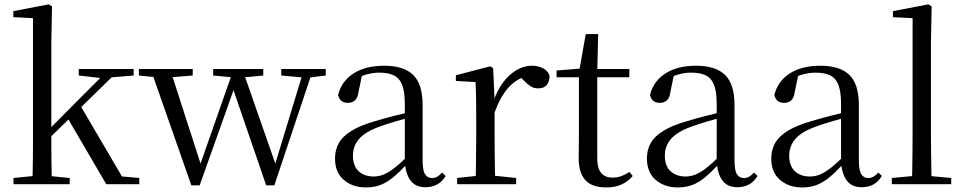

<svg xmlns="http://www.w3.org/2000/svg" viewBox="-20 -825 4314 860"><path d="M40.5 0V-27.8L150.1 -38.6H182.7L292.3 -27.8V0ZM124.7 0Q125.7 -20.2 126.2 -48.5Q126.7 -76.8 127.2 -108.6Q127.7 -140.5 127.7 -171.6Q127.7 -202.7 127.7 -228.5V-743.7L39.7 -748.1V-775.1L198.1 -805.5L213.1 -796.5L209.9 -641V-231Q209.9 -204.6 209.9 -172.7Q209.9 -140.9 210.4 -108.8Q210.9 -76.8 211.5 -48.5Q212.1 -20.2 213.1 0ZM169.4 -175.4V-218.6H173.2L320.5 -367.2L468.9 -516H518.5ZM455.9 0 280.9 -299.4 338.6 -354.8 526.2 -34.6 603.9 -27.8V0ZM332.8 -486.8V-516H578.6V-486.8L461.8 -477.1L443 -474.1Z M837.1 5.2 654.5 -516H741.5L887.1 -65.2L868.4 -65L874 -80.1L1026.7 -516H1065.3L1222.7 -65H1204.9L1208.9 -78.3L1342 -516H1382.9L1208.9 5.2H1172.3L1014.2 -455.2H1039L1032.6 -439.5L874.3 5.2ZM601.9 -486.8V-516H843.2V-486.8L724.2 -477.1H698.5ZM934.8 -486.8V-516H1159.3V-486.8L1058.4 -477.1H1036.7ZM1240 -486.8V-516H1439.1V-486.8L1360.8 -477.1H1346.2Z M1618.7 14.6Q1559.5 14.6 1520.1 -19.1Q1480.6 -52.8 1480.6 -115.1Q1480.6 -153.9 1497.8 -184.3Q1514.9 -214.6 1554.4 -239Q1593.9 -263.5 1659.9 -282.3Q1701.8 -294.9 1747.8 -306.7Q1793.8 -318.5 1833.8 -327.7V-303.3Q1793.8 -293.3 1752.7 -281.5Q1711.6 -269.7 1677.6 -257Q1614.3 -233.6 1587.6 -201.7Q1560.9 -169.7 1560.9 -128.2Q1560.9 -81.6 1586.5 -58Q1612.2 -34.4 1654.1 -34.4Q1676.6 -34.4 1698.6 -43.3Q1720.6 -52.2 1748.7 -74.2Q1776.7 -96.3 1814.8 -134.4L1823.5 -87.1H1799.9Q1768.7 -53.7 1741.5 -31.1Q1714.2 -8.4 1685.1 3.1Q1656 14.6 1618.7 14.6ZM1885.8 13.6Q1841.1 13.6 1818.8 -16.6Q1796.5 -46.7 1793.2 -99.7V-103.3V-359Q1793.2 -415 1781.1 -445.3Q1768.9 -475.6 1743.7 -487.6Q1718.6 -499.6 1679 -499.6Q1650.3 -499.6 1621.1 -491.4Q1591.9 -483.2 1558.7 -464.7L1602.2 -491.9L1585.8 -412.7Q1582.2 -386 1569.7 -375.2Q1557.1 -364.3 1538.4 -364.3Q1502.2 -364.3 1494.5 -399.7Q1509.4 -461 1563.1 -495.8Q1616.8 -530.6 1701.2 -530.6Q1788.5 -530.6 1830.8 -489.2Q1873 -447.8 1873 -354.6V-107.7Q1873 -60.8 1884.1 -44.2Q1895.1 -27.5 1915.4 -27.5Q1928 -27.5 1938 -33.2Q1948 -38.8 1960.4 -52.1L1976.1 -36.7Q1960.2 -10.7 1937.6 1.4Q1915 13.6 1885.8 13.6Z M2027.5 0V-27.8L2137.6 -39.6H2178.9L2291.9 -27.8V0ZM2109.9 0Q2111.1 -24.4 2111.6 -65.3Q2112.1 -106.3 2112.6 -150.7Q2113.1 -195.1 2113.1 -228.5V-289.4Q2113.1 -341 2112.5 -380.9Q2111.9 -420.7 2109.9 -457.5L2021.8 -462.4V-487.9L2175.9 -528L2188.9 -519.8L2195.3 -379V-378V-228.5Q2195.3 -195.1 2195.8 -150.7Q2196.3 -106.3 2196.8 -65.3Q2197.3 -24.4 2198.3 0ZM2194.5 -318.6 2172.9 -371H2190.7Q2206.2 -419.5 2233.1 -455.5Q2260 -491.4 2293.4 -511Q2326.8 -530.6 2362 -530.6Q2390.9 -530.6 2412.7 -519.1Q2434.6 -507.7 2441.6 -485.6Q2441.4 -459.5 2429 -444.3Q2416.7 -429.1 2389.7 -429.1Q2371.2 -429.1 2356.3 -438.7Q2341.5 -448.4 2323.8 -466.9L2300.8 -488.8L2346.3 -487.2Q2294 -473 2257.4 -432.7Q2220.8 -392.5 2194.5 -318.6Z M2613.9 -478.9V-516H2798.7V-478.9ZM2694.8 14.6Q2632.2 14.6 2602.1 -18Q2572 -50.7 2572 -117.7Q2572 -142.1 2572.5 -161.1Q2573 -180.1 2573 -207.1V-478.9H2473V-509.4L2593.6 -518.8L2574 -504.4L2603.7 -672.5H2659.3L2655.2 -500.6V-489V-117.5Q2655.2 -71.2 2672.7 -50.3Q2690.2 -29.5 2723.3 -29.5Q2745.5 -29.5 2762.5 -35.9Q2779.4 -42.3 2799.4 -54.4L2813.9 -36.8Q2793.4 -11.8 2764 1.4Q2734.6 14.6 2694.8 14.6Z M3015.7 14.6Q2956.5 14.6 2917.1 -19.1Q2877.6 -52.8 2877.6 -115.1Q2877.6 -153.9 2894.8 -184.3Q2911.9 -214.6 2951.4 -239Q2990.9 -263.5 3056.9 -282.3Q3098.8 -294.9 3144.8 -306.7Q3190.8 -318.5 3230.8 -327.7V-303.3Q3190.8 -293.3 3149.7 -281.5Q3108.6 -269.7 3074.6 -257Q3011.3 -233.6 2984.6 -201.7Q2957.9 -169.7 2957.9 -128.2Q2957.9 -81.6 2983.5 -58Q3009.2 -34.4 3051.1 -34.4Q3073.6 -34.4 3095.6 -43.3Q3117.6 -52.2 3145.7 -74.2Q3173.7 -96.3 3211.8 -134.4L3220.5 -87.1H3196.9Q3165.7 -53.7 3138.5 -31.1Q3111.2 -8.4 3082.1 3.1Q3053 14.6 3015.7 14.6ZM3282.8 13.6Q3238.1 13.6 3215.8 -16.6Q3193.5 -46.7 3190.2 -99.7V-103.3V-359Q3190.2 -415 3178.1 -445.3Q3165.9 -475.6 3140.7 -487.6Q3115.6 -499.6 3076 -499.6Q3047.3 -499.6 3018.1 -491.4Q2988.9 -483.2 2955.7 -464.7L2999.2 -491.9L2982.8 -412.7Q2979.2 -386 2966.7 -375.2Q2954.1 -364.3 2935.4 -364.3Q2899.2 -364.3 2891.5 -399.7Q2906.4 -461 2960.1 -495.8Q3013.8 -530.6 3098.2 -530.6Q3185.5 -530.6 3227.8 -489.2Q3270 -447.8 3270 -354.6V-107.7Q3270 -60.8 3281.1 -44.2Q3292.1 -27.5 3312.4 -27.5Q3325 -27.5 3335 -33.2Q3345 -38.8 3357.4 -52.1L3373.1 -36.7Q3357.2 -10.7 3334.6 1.4Q3312 13.6 3282.8 13.6Z M3572.7 14.6Q3513.5 14.6 3474.1 -19.1Q3434.6 -52.8 3434.6 -115.1Q3434.6 -153.9 3451.8 -184.3Q3468.9 -214.6 3508.4 -239Q3547.9 -263.5 3613.9 -282.3Q3655.8 -294.9 3701.8 -306.7Q3747.8 -318.5 3787.8 -327.7V-303.3Q3747.8 -293.3 3706.7 -281.5Q3665.6 -269.7 3631.6 -257Q3568.3 -233.6 3541.6 -201.7Q3514.9 -169.7 3514.9 -128.2Q3514.9 -81.6 3540.5 -58Q3566.2 -34.4 3608.1 -34.4Q3630.6 -34.4 3652.6 -43.3Q3674.6 -52.2 3702.7 -74.2Q3730.7 -96.3 3768.8 -134.4L3777.5 -87.1H3753.9Q3722.7 -53.7 3695.5 -31.1Q3668.2 -8.4 3639.1 3.1Q3610 14.6 3572.7 14.6ZM3839.8 13.6Q3795.1 13.6 3772.8 -16.6Q3750.5 -46.7 3747.2 -99.7V-103.3V-359Q3747.2 -415 3735.1 -445.3Q3722.9 -475.6 3697.7 -487.6Q3672.6 -499.6 3633 -499.6Q3604.3 -499.6 3575.1 -491.4Q3545.9 -483.2 3512.7 -464.7L3556.2 -491.9L3539.8 -412.7Q3536.2 -386 3523.7 -375.2Q3511.1 -364.3 3492.4 -364.3Q3456.2 -364.3 3448.5 -399.7Q3463.4 -461 3517.1 -495.8Q3570.8 -530.6 3655.2 -530.6Q3742.5 -530.6 3784.8 -489.2Q3827 -447.8 3827 -354.6V-107.7Q3827 -60.8 3838.1 -44.2Q3849.1 -27.5 3869.4 -27.5Q3882 -27.5 3892 -33.2Q3902 -38.8 3914.4 -52.1L3930.1 -36.7Q3914.2 -10.7 3891.6 1.4Q3869 13.6 3839.8 13.6Z M3974.6 0V-27.8L4091.5 -38.6H4123.1L4240.7 -27.8V0ZM4064.7 0Q4065.7 -31.5 4066.2 -70.8Q4066.7 -110.1 4067.2 -151.5Q4067.7 -192.9 4067.7 -228.5V-743.7L3979.7 -748.1V-775.1L4138.1 -805.5L4153.1 -796.5L4149.9 -641V-228.5Q4149.9 -192.9 4150.4 -151.5Q4150.9 -110.1 4151.5 -70.8Q4152.1 -31.5 4153.1 0Z"/></svg>

Font: Noto Serif KR ExtraLight
Style: Regular
Weight: 200
Designer: Ryoko NISHIZUKA 西塚涼子 (kana & ideographs); Frank Grießhammer (Latin, Greek & Cyrillic); Wenlong ZHANG 张文龙 (bopomofo); San
Foundry: Adobe
Version: Version 2.002-H1;hotconv 1.1.0;makeotfexe 2.6.0